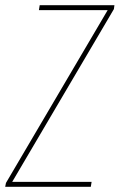

<svg xmlns="http://www.w3.org/2000/svg" viewBox="-45 -720 461 740"><path d="M-25 0 -22 -15 370 -681H105L108 -700H396L394 -685L2 -19H308L305 0Z"/></svg>

Font: Georama SemiCondensed Thin
Style: Italic
Weight: 100
Width: 4
Italic angle: -9°
Designer: Jean-Baptiste Levee
Foundry: Production Type
Version: Version 1.000